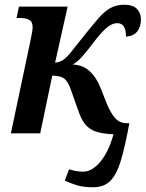

<svg xmlns="http://www.w3.org/2000/svg" viewBox="-20 -564 616 812"><path d="M374 228Q333 228 305.5 219.5Q278 211 254 200L272 152Q285 156 299.5 159Q314 162 332 162Q369 162 404 120.5Q439 79 460 4Q415 2 387 -7Q359 -16 341.5 -37Q324 -58 311 -96L281 -181Q269 -217 253 -230.5Q237 -244 201 -244L150 0H26L108 -388Q112 -407 115 -424Q118 -441 118 -449Q118 -472 103.5 -480Q89 -488 64 -488H50L60 -536H266L213 -299Q236 -301 252.5 -314.5Q269 -328 294 -361L342 -421Q374 -461 398 -488.5Q422 -516 447 -530Q472 -544 506 -544Q542 -544 559 -526.5Q576 -509 576 -483Q576 -450 560 -430.5Q544 -411 513 -409Q513 -435 504.5 -450.5Q496 -466 476 -466Q452 -466 427.5 -443.5Q403 -421 376 -385Q346 -345 326.5 -323.5Q307 -302 287 -291Q329 -290 358 -264Q387 -238 405 -193L429 -132Q447 -87 466.5 -65Q486 -43 516 -43H527Q509 56 491 115.5Q473 175 446 201.5Q419 228 374 228Z"/></svg>

Font: Noto Serif SemiCondensed SemiBold
Style: Italic
Weight: 600
Width: 4
Italic angle: -12°
Designer: Monotype Design Team
Foundry: Monotype Imaging Inc.
Version: Version 2.014; ttfautohint (v1.8.4.7-5d5b)